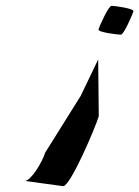

<svg xmlns="http://www.w3.org/2000/svg" viewBox="-20 -789 478 659"><path d="M65 -168 197 -150C222 -151 307 -350 319 -390L317 -585L257 -460L135 -265C125 -232 86 -168 65 -168ZM318 -688C315 -678 385 -670 395 -670C405 -670 435 -740 438 -750C441 -760 373 -769 363 -769C352 -769 321 -698 318 -688Z"/></svg>

Font: bitstorm
Style: ulcnobl
Weight: 400
Version: Version 0.2